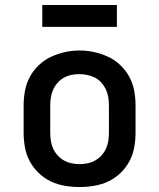

<svg xmlns="http://www.w3.org/2000/svg" viewBox="-20 -744 640 772"><path d="M300 8Q270 8 240.5 3Q211 -2 184.5 -14.5Q158 -27 136 -48Q114 -69 100 -95Q86 -121 80.5 -150.5Q75 -180 75 -210V-320Q75 -350 80.5 -379.5Q86 -409 100 -435Q114 -461 136 -482Q158 -503 185 -515.5Q212 -528 241 -534.5Q270 -541 300 -541Q330 -541 359 -534.5Q388 -528 415 -515.5Q442 -503 464 -482Q486 -461 500 -435Q514 -409 519.5 -379.5Q525 -350 525 -320V-210Q525 -180 519.5 -150.5Q514 -121 500 -95Q486 -69 464 -48Q442 -27 415.5 -14.5Q389 -2 359.5 3Q330 8 300 8ZM300 -84Q316 -84 332.5 -87.5Q349 -91 363 -99Q377 -107 388 -119Q399 -131 406 -146Q413 -161 415.5 -177.5Q418 -194 418 -210V-320Q418 -336 415.5 -352.5Q413 -369 406 -384Q399 -399 388 -411.5Q377 -424 362.5 -431.5Q348 -439 331.5 -442.5Q315 -446 298 -446Q282 -446 266 -442.5Q250 -439 236 -431Q222 -423 211 -410.5Q200 -398 193.5 -383Q187 -368 184.5 -352Q182 -336 182 -320V-210Q182 -194 184.5 -177.5Q187 -161 194 -146Q201 -131 212 -119Q223 -107 237 -99Q251 -91 267.5 -87.5Q284 -84 300 -84ZM150 -636V-724H450V-636Z"/></svg>

Font: Iosevka Curly SmBdEx
Style: Regular
Weight: 600
Width: 7
Monospace: yes
Designer: Belleve Invis
Foundry: Belleve Invis
Version: Version 11.1.0; ttfautohint (v1.8.3)